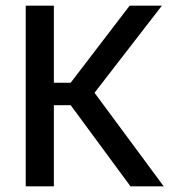

<svg xmlns="http://www.w3.org/2000/svg" viewBox="-20 -659 614 679"><path d="M441.5 0 230 -287H163.5V-366.5H230L438.5 -639H552.5L305.5 -319.5L305 -343.5L559 0ZM71 0V-639H170.5V0Z"/></svg>

Font: Anek Gujarati Medium Medium
Style: Regular
Weight: 500
Version: Version 1.003